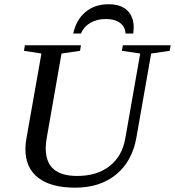

<svg xmlns="http://www.w3.org/2000/svg" viewBox="-20 -866 816 896"><path d="M634.3 -616.2 548.8 -628.9 553.2 -654.8H776.4L772 -628.9L685.5 -616.2L616.7 -225.1Q597.2 -113.3 522 -51.8Q446.8 9.8 331.5 9.8Q217.8 9.8 158.2 -36.4Q98.6 -82.5 98.6 -169.9Q98.6 -196.8 103.5 -221.2L173.3 -616.2L91.8 -628.9L96.2 -654.8H357.9L353.5 -628.9L267.1 -616.2L198.2 -223.1Q193.4 -196.8 193.4 -173.3Q193.4 -44.9 339.8 -44.9Q433.1 -44.9 491.9 -91.3Q550.8 -137.7 564.9 -221.2ZM486.3 -846.2Q543.5 -846.2 573.7 -817.4Q604 -788.6 604 -737.3L602.1 -709.5H565.9Q564 -741.7 539.6 -759.5Q515.1 -777.3 474.1 -777.3Q432.6 -777.3 401.9 -759.5Q371.1 -741.7 357.9 -709.5H321.8Q335.4 -773.4 378.7 -809.8Q421.9 -846.2 486.3 -846.2Z"/></svg>

Font: Liberation Serif
Style: Italic
Weight: 400
Italic angle: -16.333°
Designer: Steve Matteson
Foundry: Ascender Corporation
Version: Version 2.1.5